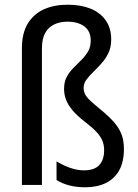

<svg xmlns="http://www.w3.org/2000/svg" viewBox="-20 -785 584 815"><path d="M452 -617Q452 -584 440 -559.5Q428 -535 410.5 -515.5Q393 -496 376 -479.5Q359 -463 347 -447Q335 -431 335 -412Q335 -398 341 -385.5Q347 -373 363 -358Q379 -343 407 -320Q440 -293 462 -268.5Q484 -244 495 -217Q506 -190 506 -153Q506 -98 486 -62Q466 -26 429 -8Q392 10 342 10Q305 10 274 2Q243 -6 220 -21V-100Q235 -91 254 -82Q273 -73 294 -67.5Q315 -62 337 -62Q381 -62 401.5 -84.5Q422 -107 422 -147Q422 -170 414.5 -188Q407 -206 390 -224.5Q373 -243 343 -266Q308 -293 288.5 -316Q269 -339 260.5 -361Q252 -383 252 -408Q252 -438 263.5 -459Q275 -480 292 -497Q309 -514 325.5 -530.5Q342 -547 353.5 -566Q365 -585 365 -613Q365 -653 338 -673Q311 -693 266 -693Q235 -693 210.5 -681.5Q186 -670 172 -645.5Q158 -621 158 -579V0H73V-580Q73 -644 98 -685Q123 -726 166.5 -745.5Q210 -765 267 -765Q323 -765 364 -748.5Q405 -732 428.5 -699Q452 -666 452 -617Z"/></svg>

Font: Noto Sans Display SemiCondensed
Style: Regular
Weight: 400
Width: 4
Version: Version 2.003